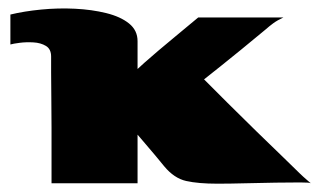

<svg xmlns="http://www.w3.org/2000/svg" viewBox="-20 -441 773 462"><path d="M104 0Q104 -27 104 -62Q104 -97 104 -134Q104 -171 103.5 -205.5Q103 -240 103 -266.5Q103 -293 103 -305Q103 -323 90.5 -330.5Q78 -338 60.5 -339Q43 -340 27.5 -338Q12 -336 5 -334Q5 -334 5 -345Q5 -356 5 -370Q5 -384 5 -394.5Q5 -405 5 -406Q38 -414 79 -418Q120 -422 160.5 -420Q201 -418 235.5 -409.5Q270 -401 290.5 -384.5Q311 -368 311 -342Q311 -340 311 -347.5Q311 -355 311 -363Q311 -371 311 -369Q311 -367 311 -346Q311 -325 311 -275Q314 -278 328 -290.5Q342 -303 361.5 -319.5Q381 -336 401 -352.5Q421 -369 436.5 -382Q452 -395 457 -399Q459 -399 480 -399Q501 -399 530.5 -399Q560 -399 589 -399Q618 -399 639 -399Q660 -399 662 -399Q647 -392 637.5 -385Q628 -378 619 -370Q554 -316 512.5 -283Q471 -250 471 -250Q494 -227 527.5 -193.5Q561 -160 596.5 -125.5Q632 -91 660.5 -63.5Q689 -36 701 -24Q703 -22 709.5 -16Q716 -10 722 -5Q728 0 728 0Q726 -2 702.5 -2Q679 -2 643.5 -1.5Q608 -1 570.5 0Q533 1 503 1Q457 1 428 -5.5Q399 -12 375 -41Q367 -51 354 -66.5Q341 -82 328.5 -96.5Q316 -111 311 -117V-107Q311 -76 311 -54Q311 -32 311 0Q309 0 288 0Q267 0 237.5 0Q208 0 178 0Q148 0 127 0Q106 0 104 0Z"/></svg>

Font: Genos Black
Style: Regular
Weight: 900
Designer: Robert E. Leuschke
Foundry: Robert E. Leuschke
Version: Version 1.010